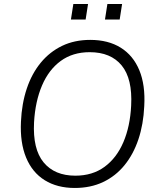

<svg xmlns="http://www.w3.org/2000/svg" viewBox="-20 -925 786 953"><path d="M351 8Q264 8 202 -30.5Q140 -69 109.5 -143Q79 -217 84 -321Q88 -411 113 -485.5Q138 -560 182.5 -614Q227 -668 288.5 -697.5Q350 -727 428 -727Q517 -727 579 -688.5Q641 -650 671.5 -576.5Q702 -503 696 -398Q692 -308 667 -233.5Q642 -159 598 -105Q554 -51 492 -21.5Q430 8 351 8ZM354 -53Q439 -53 499 -97Q559 -141 592.5 -219.5Q626 -298 631 -401Q638 -534 584 -600Q530 -666 425 -666Q341 -666 281.5 -622.5Q222 -579 188.5 -500.5Q155 -422 149 -318Q142 -185 196.5 -119Q251 -53 354 -53ZM501 -828 513 -905H586L574 -828ZM332 -828 344 -905H417L405 -828Z"/></svg>

Font: Nunitoga
Style: Light Italic
Weight: 300
Italic angle: -9°
Designer: Vernon Adams
Foundry: Vernon Adams
Version: Version 1.0